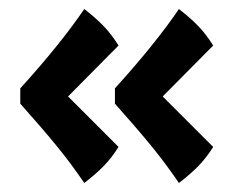

<svg xmlns="http://www.w3.org/2000/svg" viewBox="-20 -436 528 426"><path d="M25 -206V-240Q114 -338 167 -416Q194 -395 211 -377Q228 -359 243 -335L131 -222L243 -110Q228 -86 210.5 -68Q193 -50 167 -30Q137 -74 105.5 -112.5Q74 -151 25 -206ZM235 -206V-240Q324 -338 377 -416Q404 -395 421 -377Q438 -359 453 -335L341 -222L453 -110Q438 -86 420.5 -68Q403 -50 377 -30Q347 -74 315.5 -112.5Q284 -151 235 -206Z"/></svg>

Font: Mirza SemiBold
Style: Regular
Weight: 600
Designer: Arabic design by Kourosh Beigpour, Latin design by Eduardo Tunni, engineering by Lasse Fister
Version: Version 1.0010g